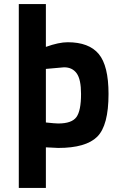

<svg xmlns="http://www.w3.org/2000/svg" viewBox="-20 -720 578 950"><path d="M268 -109Q335 -109 358 -140.5Q381 -172 381 -255Q381 -327 359.5 -357Q338 -387 297 -387L207 -379V-114Q253 -109 268 -109ZM315 -511Q420 -511 468.5 -453Q517 -395 517 -255Q517 -99 461 -43.5Q405 12 268 12Q260 12 238 10.5Q216 9 207 9V210H73V-700H207V-488Q271 -511 315 -511Z"/></svg>

Font: TypoPRO Titillium Text
Style: 999 wt
Weight: 900
Designer: Accademia di Belle Arti di Urbino and others
Foundry: Accademia di Belle Arti di Urbino and others.
Version: Version 25.000